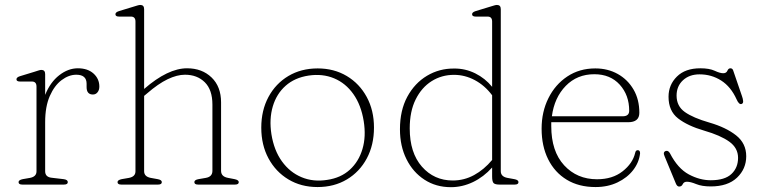

<svg xmlns="http://www.w3.org/2000/svg" viewBox="-20 -746 3084 776"><path d="M162.5 -446.5V-362.5Q183 -413.5 219.2 -441.8Q255.5 -470 294.5 -470Q334.5 -470 358 -448.8Q381.5 -427.5 381.5 -396Q381.5 -382 374.2 -373Q367 -364 355.5 -364Q330 -364 330 -394V-407.5Q330 -444 288.5 -444Q258 -444 229 -422.2Q200 -400.5 181.2 -357.8Q162.5 -315 162.5 -252.5V-54Q162.5 -30 189.5 -27.5L236.5 -22Q254 -20 254 -10Q254 0 238.5 0H70Q55 0 55 -10Q55 -18.5 72 -22L101 -27Q127.5 -32 127.5 -53.5V-396Q127.5 -416.5 109 -416.5H61Q46.5 -416.5 46.5 -425.5Q46.5 -433.5 60.5 -438L119.5 -456Q128 -458.5 135.2 -461Q142.5 -463.5 147 -463.5Q162.5 -463.5 162.5 -446.5Z M562.5 -709V-386.5Q658.5 -470 736 -470Q796.5 -470 835 -433Q873.5 -396 873.5 -332V-55.5Q873.5 -32 902 -27L928 -22Q945 -18.5 945 -10Q945 0 930 0H780.5Q765.5 0 765.5 -10Q765.5 -19 782.5 -22L811.5 -27Q838.5 -31.5 838.5 -55.5V-323.5Q838.5 -383 807.8 -413.5Q777 -444 727.5 -444Q695.5 -444 657.5 -425.8Q619.5 -407.5 574.5 -368.5L562.5 -358.5V-54Q562.5 -32 589.5 -27L617 -22Q634 -19 634 -10Q634 0 619 0H470Q455 0 455 -10Q455 -18.5 472 -22L501 -27Q527.5 -32 527.5 -53.5V-659Q527.5 -679 509 -679H461Q446.5 -679 446.5 -688.5Q446.5 -696.5 460.5 -701L519.5 -719Q528 -721.5 535.2 -723.8Q542.5 -726 547 -726Q562.5 -726 562.5 -709Z M1264 -469.5Q1330 -469.5 1381.5 -438.8Q1433 -408 1462.2 -354Q1491.5 -300 1491.5 -230.5Q1491.5 -160 1462.5 -105.8Q1433.5 -51.5 1382 -20.8Q1330.5 10 1263.5 10Q1197 10 1145.8 -20.8Q1094.5 -51.5 1065.2 -105.8Q1036 -160 1036 -230Q1036 -300 1065 -354Q1094 -408 1145.5 -438.8Q1197 -469.5 1264 -469.5ZM1302.5 -19Q1357.5 -27 1393.8 -60Q1430 -93 1445 -143.8Q1460 -194.5 1450 -256.5Q1439.5 -321.5 1408.2 -365.8Q1377 -410 1330.2 -429.5Q1283.5 -449 1227 -440.5Q1171 -432 1134.2 -399.2Q1097.5 -366.5 1082.5 -315.8Q1067.5 -265 1077 -203.5Q1087.5 -138 1119.5 -93.8Q1151.5 -49.5 1198.8 -29.8Q1246 -10 1302.5 -19Z M1596.5 -223.5Q1596.5 -300 1626.2 -355Q1656 -410 1705.8 -439.8Q1755.5 -469.5 1815.5 -469Q1860.5 -469.5 1900.8 -449.5Q1941 -429.5 1969 -395V-659Q1969 -679 1950.5 -679H1902.5Q1888 -679 1888 -688.5Q1888 -696.5 1902 -701L1961 -719Q1969.5 -721.5 1976.8 -723.8Q1984 -726 1988.5 -726Q2004 -726 2004 -709V-54Q2004 -32 2031 -27L2058.5 -22Q2075.5 -19 2075.5 -10Q2075.5 0 2060.5 0H1999Q1981 0 1975 -6Q1969 -12 1969 -32.5V-69Q1935 -31 1891.8 -10.2Q1848.5 10.5 1802.5 10.5Q1742 10.5 1695.5 -19.8Q1649 -50 1622.8 -102.8Q1596.5 -155.5 1596.5 -223.5ZM1636 -227Q1636 -128.5 1685.2 -72.5Q1734.5 -16.5 1810 -16.5Q1856 -16.5 1896.2 -38.5Q1936.5 -60.5 1969 -99.5V-361Q1939.5 -400.5 1899.2 -422Q1859 -443.5 1815 -443.5Q1765 -443.5 1724.5 -418Q1684 -392.5 1660 -344.2Q1636 -296 1636 -227Z M2564 -290Q2564 -252 2518.5 -252H2208Q2208 -244 2208 -236.5Q2208 -134.5 2260 -78Q2312 -21.5 2393 -21.5Q2455.5 -21.5 2496.2 -53.5Q2537 -85.5 2547 -127.5Q2549 -139 2557.5 -139Q2567 -139 2567 -126.5Q2563 -89.5 2539 -58.5Q2515 -27.5 2475.8 -8.8Q2436.5 10 2387 10Q2319.5 10 2270.8 -19.5Q2222 -49 2195.5 -102.2Q2169 -155.5 2169 -226Q2169 -294 2196.5 -349.2Q2224 -404.5 2273 -437Q2322 -469.5 2386 -469.5Q2436.5 -469.5 2476.8 -447Q2517 -424.5 2540.5 -384.2Q2564 -344 2564 -290ZM2382 -446Q2312.5 -446 2266.5 -398.8Q2220.5 -351.5 2210.5 -276H2496.5Q2523 -276 2523 -298.5Q2523 -361.5 2484.8 -403.8Q2446.5 -446 2382 -446Z M2807.5 -445.5Q2766 -445.5 2740.2 -421.5Q2714.5 -397.5 2714.5 -359.5Q2714.5 -317 2748 -293.2Q2781.5 -269.5 2847.5 -250.5Q2914.5 -231 2955.2 -198.8Q2996 -166.5 2996 -114.5Q2996 -63.5 2958.8 -28Q2921.5 7.5 2852.5 7.5Q2817 7.5 2793.8 -2Q2770.5 -11.5 2756.5 -11.5Q2744 -11.5 2739.5 -1.8Q2735 8 2725 8Q2716.5 8 2711.5 -4.5L2666 -114.5Q2658 -132 2671.5 -136Q2681 -138.5 2688 -126Q2719.5 -65 2763.8 -41.2Q2808 -17.5 2852.5 -17.5Q2909.5 -17.5 2936.2 -42.8Q2963 -68 2963 -108Q2963 -148 2927.5 -173.5Q2892 -199 2826 -218Q2759 -237.5 2720.5 -267.5Q2682 -297.5 2682 -355Q2682 -403 2715.8 -436.5Q2749.5 -470 2810.5 -470Q2847 -470 2868.5 -460Q2890 -450 2903 -450Q2915.5 -450 2919.8 -460Q2924 -470 2932 -470Q2940 -470 2943 -462L2979 -357Q2982.5 -347.5 2983.5 -337.8Q2984.5 -328 2976.5 -325.5Q2966.5 -323 2957 -344.5Q2934 -395.5 2894.8 -420.5Q2855.5 -445.5 2807.5 -445.5Z"/></svg>

Font: Fraunces 9pt S050 Thin
Style: Regular
Weight: 100
Version: Version 1.000; ttfautohint (v1.8.3)